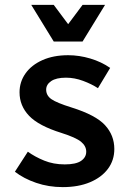

<svg xmlns="http://www.w3.org/2000/svg" viewBox="-20 -755 535 786"><path d="M41 -52 94 -134Q123 -113 161 -97.5Q199 -82 245 -82Q291 -82 312 -96.5Q333 -111 333 -134Q333 -157 312 -174.5Q291 -192 231 -211Q138 -240 99 -281Q60 -322 60 -377Q60 -420 84.5 -454.5Q109 -489 154 -509Q199 -529 259 -529Q304 -529 349.5 -515.5Q395 -502 431 -477L381 -394Q355 -411 320 -424Q285 -437 250 -437Q210 -437 189.5 -423Q169 -409 169 -388Q169 -364 190.5 -349Q212 -334 273 -315Q372 -284 410 -242.5Q448 -201 448 -145Q448 -99 422 -64Q396 -29 348.5 -9Q301 11 237 11Q179 11 128 -6.5Q77 -24 41 -52ZM410 -735 318 -585H200L108 -735H200L259 -656L318 -735Z"/></svg>

Font: Radio Canada Medium
Style: Regular
Weight: 500
Designer: Charles Daoud, Etienne Aubert Bonn, Alexandre Saumier Demers, Jacques Le Bailly
Foundry: Radio-Canada
Version: Version 2.104; ttfautohint (v1.8.4.7-5d5b);gftools[0.9.28.de